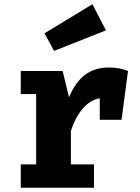

<svg xmlns="http://www.w3.org/2000/svg" viewBox="-20 -876 655 896"><path d="M76.9 0V-108.7H148.7V-436.9H76.9V-544.6H272.3L302.1 -422.1Q331.3 -492.3 376.7 -526.7Q422.1 -561 487.7 -561Q515.4 -561 536.9 -556.7Q558.5 -552.3 577.4 -544.6L547.2 -316.9H445.6V-417.4Q399.5 -409.2 364.6 -367.4Q329.7 -325.6 310.8 -264.6V-108.7H418.5V0ZM411.3 -856.4 474.4 -734.4 232.3 -638.5 187.7 -720.5Z"/></svg>

Font: FiraCode Nerd Font
Style: Bold
Weight: 700
Designer: Carrois Corporate, Edenspiekermann AG, Nikita Prokopov
Foundry: Carrois Corporate, Edenspiekermann AG, Nikita Prokopov
Version: Version 6.002;Nerd Fonts 2.1.0